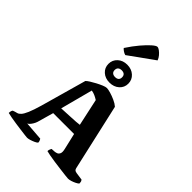

<svg xmlns="http://www.w3.org/2000/svg" viewBox="-342 -1369 1509 1509"><g transform="rotate(45 412.0 -615.0)"><path d="M261 0Q256 0 235.5 -2.5Q215 -5 184.5 -9Q154 -13 122.5 -17.5Q91 -22 64 -27Q37 -32 22 -36Q22 -49 25 -58.5Q28 -68 32 -71L49 -77Q59 -80 71 -83Q83 -86 97 -101Q111 -116 127 -153Q143 -190 163 -259L270 -639Q278 -648 298.5 -661Q319 -674 344.5 -687.5Q370 -701 393 -710.5Q416 -720 429 -720Q444 -720 471.5 -712Q499 -704 529 -690.5Q559 -677 578 -660L704 -103Q707 -91 714 -86Q721 -81 734 -79L797 -70Q801 -64 803.5 -59.5Q806 -55 807 -36Q799 -28 782 -19.5Q765 -11 747 -5.5Q729 0 716 0Q710 0 684.5 -3Q659 -6 623.5 -10.5Q588 -15 551.5 -20Q515 -25 487 -30.5Q459 -36 449 -39Q449 -53 454.5 -63Q460 -73 460 -74L492 -76Q503 -77 515 -81.5Q527 -86 534 -101Q541 -116 533 -149L502 -282H270L232 -148Q227 -132 218 -117Q209 -102 199.5 -92Q190 -82 183 -80L340 -68Q342 -65 346.5 -56Q351 -47 351 -35Q344 -27 326.5 -19Q309 -11 291 -5.5Q273 0 261 0ZM288 -353Q342 -356 380.5 -357.5Q419 -359 445 -361Q471 -363 483 -365L434 -591Q415 -603 397 -611Q379 -619 359 -622ZM413 -764Q365 -764 334 -792Q303 -820 303 -863Q303 -906 334 -934.5Q365 -963 413 -963Q461 -963 492.5 -934.5Q524 -906 524 -863Q524 -820 492.5 -792Q461 -764 413 -764ZM413 -826Q433 -826 443.5 -835.5Q454 -845 454 -863Q454 -882 443.5 -891.5Q433 -901 413 -901Q394 -901 383 -891.5Q372 -882 372 -863Q372 -845 383 -835.5Q394 -826 413 -826ZM348 -1005Q333 -1009 319.5 -1018.5Q306 -1028 300 -1036Q338 -1094 374.5 -1137Q411 -1180 439.5 -1205Q468 -1230 481 -1230Q492 -1230 507 -1219Q522 -1208 536.5 -1191Q551 -1174 557 -1155Z"/></g></svg>

Font: Texturina Medium 12pt ExtraBold
Style: Regular
Weight: 800
Version: Version 1.002